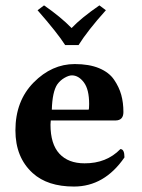

<svg xmlns="http://www.w3.org/2000/svg" viewBox="-20 -681 524 711"><path d="M271 -514.2H221.2Q193.4 -558.1 119.1 -643.1L143.1 -661.1Q205.1 -618.2 245.1 -577.1Q280.3 -614.3 348.1 -661.1L372.1 -643.1Q304.2 -567.4 271 -514.2ZM171.9 -274.9H308.1Q310.1 -276.9 310.1 -295.9Q310.1 -350.1 290.5 -376Q271 -401.9 246.1 -401.9Q234.9 -401.9 219 -392.8Q203.1 -383.8 191.9 -368.2Q173.8 -340.8 171.9 -274.9ZM425.8 -128.9Q440.9 -128.9 440.9 -98.1Q366.7 9.8 253.9 9.8Q155.8 9.8 101.1 -40Q37.1 -98.1 37.1 -198.2Q37.1 -307.1 104.5 -375.5Q171.9 -443.8 256.8 -443.8Q310.1 -443.8 346.9 -428.5Q383.8 -413.1 402.3 -386Q420.9 -358.9 429 -329.8Q437 -300.8 437 -266.1Q437 -235.4 408.2 -234.9H168Q168 -232.9 167.5 -228Q167 -223.1 167 -219.2Q167 -147.5 200 -111.8Q232.9 -76.2 293 -76.2Q374 -75.7 425.8 -128.9Z"/></svg>

Font: Linux Libertine
Style: Bold
Weight: 700
Designer: Philipp H. Poll
Foundry: Philipp H. Poll
Version: Version 5.0.3